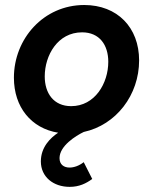

<svg xmlns="http://www.w3.org/2000/svg" viewBox="-20 -523 612 766"><path d="M264 -99.5C194 -99.5 158.5 -151 158.5 -218C158.5 -302 210 -394 307.5 -394C377 -394 412 -343.5 412 -276.5C412 -190.5 358.5 -99.5 264 -99.5ZM35.5 -213C35.5 -95.5 104.5 -11 212 6.5C181 27 143 64 143 121C143 182.5 192.5 222.5 258 222.5C296.5 222.5 324 208.5 348 191L314 124C295.5 138.5 275 145.5 257.5 145.5C235 145.5 217.5 133.5 217.5 108C217.5 59 282 19 314 3.5C443.5 -24.5 535 -144 535 -282C535 -413.5 448 -503 316 -503C154 -503 35.5 -368.5 35.5 -213Z"/></svg>

Font: HK Grotesk
Style: Bold Italic
Weight: 700
Italic angle: -16°
Designer: Alfredo Marco Pradil
Foundry: Hanken Design Co.
Version: Version 3.001;FEAKit 1.0